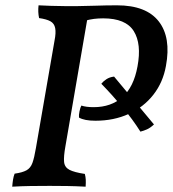

<svg xmlns="http://www.w3.org/2000/svg" viewBox="-20 -699 650 722"><path d="M26 3Q27 -11 29 -23.5Q31 -36 35 -46Q64 -50 79.5 -58.5Q95 -67 102 -86.5Q109 -106 115 -142L185 -546Q191 -576 187.5 -593.5Q184 -611 169.5 -619Q155 -627 127 -631Q122 -654 125 -679Q146 -678 172.5 -677Q199 -676 225 -676Q251 -676 271 -676Q295 -676 337 -677.5Q379 -679 420 -679Q530 -679 577 -618.5Q624 -558 604 -451Q593 -389 556.5 -342.5Q520 -296 464 -270.5Q408 -245 339 -245Q318 -245 302.5 -248Q287 -251 277 -257Q276 -266 279 -280.5Q282 -295 286 -302Q295 -299 306.5 -297.5Q318 -296 332 -296Q398 -296 440.5 -334Q483 -372 497 -449Q513 -534 483 -582Q453 -630 368 -630Q350 -630 333.5 -628Q317 -626 296 -620L311 -643L226 -149Q219 -110 221 -90Q223 -70 241 -60.5Q259 -51 299 -45Q302 -34 302.5 -23Q303 -12 302 3Q264 1 233 0.5Q202 0 167 0Q127 0 94 0.5Q61 1 26 3ZM508 -204Q479 -250 440.5 -296Q402 -342 361 -384Q368 -393 380 -401Q392 -409 409 -411L559 -231Q545 -218 532.5 -212.5Q520 -207 508 -204Z"/></svg>

Font: Vollkorn Medium
Style: Italic
Weight: 500
Italic angle: -11°
Designer: Friedrich Althausen
Foundry: Friedrich Althausen
Version: Version 5.000